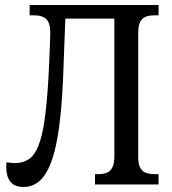

<svg xmlns="http://www.w3.org/2000/svg" viewBox="-20 -734 683 764"><path d="M74 10Q37 10 21 -11.5Q5 -33 5 -66Q5 -72 5 -77Q5 -82 6 -88Q15 -87 23 -86Q31 -85 38 -85Q71 -85 94 -100Q117 -115 132.5 -153Q148 -191 157.5 -257.5Q167 -324 173 -428Q175 -469 176.5 -503.5Q178 -538 179 -564.5Q180 -591 180 -606Q180 -641 165 -657Q150 -673 115 -673H98V-714H611V-673H595Q576 -673 561.5 -668Q547 -663 538.5 -648Q530 -633 530 -602V-108Q530 -80 538.5 -65.5Q547 -51 561.5 -46Q576 -41 595 -41H611V0H358V-41H371Q390 -41 404.5 -46.5Q419 -52 427 -67.5Q435 -83 435 -113V-660H240L231 -423Q225 -273 207 -177Q189 -81 156.5 -35.5Q124 10 74 10Z"/></svg>

Font: Noto Serif Condensed
Style: Regular
Weight: 400
Width: 3
Designer: Monotype Design Team
Foundry: Monotype Imaging Inc.
Version: Version 2.015